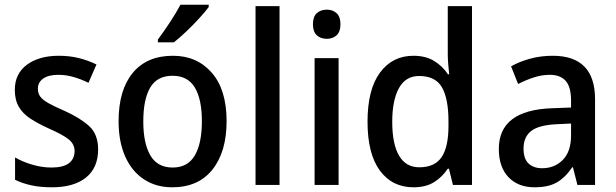

<svg xmlns="http://www.w3.org/2000/svg" viewBox="-20 -786 2620 816"><path d="M397 -151Q397 -73 345.5 -31.5Q294 10 201 10Q151 10 112.5 1.5Q74 -7 44 -22V-117Q74 -99 116 -86.5Q158 -74 199 -74Q249 -74 273 -92.5Q297 -111 297 -144Q297 -172 274 -192Q251 -212 185 -241Q141 -261 109 -282Q77 -303 60 -332Q43 -361 43 -404Q43 -473 94.5 -511Q146 -549 230 -549Q275 -549 314 -539.5Q353 -530 390 -512L356 -434Q326 -449 293.5 -458.5Q261 -468 228 -468Q186 -468 163.5 -452Q141 -436 141 -409Q141 -389 151.5 -375Q162 -361 187 -347Q212 -333 256 -314Q322 -284 359.5 -249.5Q397 -215 397 -151Z M943 -271Q943 -141 883 -65.5Q823 10 712 10Q643 10 591.5 -24Q540 -58 512 -121Q484 -184 484 -271Q484 -403 544 -476Q604 -549 715 -549Q817 -549 880 -477Q943 -405 943 -271ZM589 -270Q589 -177 619 -125.5Q649 -74 714 -74Q778 -74 808 -125.5Q838 -177 838 -271Q838 -364 808 -414Q778 -464 713 -464Q648 -464 618.5 -414Q589 -364 589 -270ZM867 -756Q853 -737 827 -708.5Q801 -680 771.5 -652Q742 -624 719 -606H651V-618Q675 -650 702 -691Q729 -732 747 -766H867Z M1168 0H1066V-760H1168Z M1369 -745Q1394 -745 1410.5 -730Q1427 -715 1427 -683Q1427 -651 1410.5 -636Q1394 -621 1369 -621Q1343 -621 1326.5 -636Q1310 -651 1310 -683Q1310 -715 1326.5 -730Q1343 -745 1369 -745ZM1419 -539V0H1317V-539Z M1737 10Q1647 10 1594.5 -61Q1542 -132 1542 -269Q1542 -406 1595 -477.5Q1648 -549 1737 -549Q1789 -549 1825 -527Q1861 -505 1884 -470H1889Q1887 -488 1885 -513Q1883 -538 1883 -555V-760H1986V0H1905L1888 -69H1883Q1860 -34 1825 -12Q1790 10 1737 10ZM1762 -75Q1828 -75 1857 -118.5Q1886 -162 1886 -250V-271Q1886 -366 1858.5 -414.5Q1831 -463 1761 -463Q1704 -463 1675.5 -411.5Q1647 -360 1647 -268Q1647 -174 1676 -124.5Q1705 -75 1762 -75Z M2329 -549Q2509 -549 2509 -364V0H2434L2415 -75H2412Q2382 -31 2346 -10.5Q2310 10 2252 10Q2182 10 2141 -33Q2100 -76 2100 -153Q2100 -318 2326 -326L2407 -329V-358Q2407 -417 2384 -442.5Q2361 -468 2317 -468Q2283 -468 2249 -457Q2215 -446 2182 -429L2152 -504Q2187 -524 2232.5 -536.5Q2278 -549 2329 -549ZM2344 -258Q2268 -254 2236.5 -228.5Q2205 -203 2205 -155Q2205 -111 2226.5 -91Q2248 -71 2284 -71Q2337 -71 2372 -106.5Q2407 -142 2407 -211V-261Z"/></svg>

Font: Noto Sans Georgian SemiCondensed Medium
Style: Regular
Weight: 500
Width: 4
Designer: Monotype Design Team, Akaki Razmadze
Foundry: Google LLC
Version: Version 2.005; ttfautohint (v1.8.4.7-5d5b)